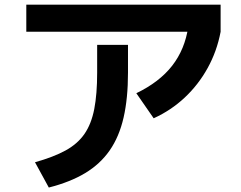

<svg xmlns="http://www.w3.org/2000/svg" viewBox="-20 -754 1040 830"><path d="M131.3 -52.6Q211.3 -75 263.4 -103.5Q315.4 -132 345.2 -175.1Q375 -218.3 387.5 -282.8Q400 -347.3 400 -440V-560H533.3V-440Q533.3 -329 514.3 -246Q495.3 -163 454.3 -104Q413.3 -45 348.3 -5.8Q283.3 33.3 191 56.7ZM93.7 -616.7V-733.7H933.7V-616.7ZM569.3 -351Q669 -399 724.2 -469.8Q779.4 -540.7 793.7 -638L933.7 -616.7Q917.7 -532.4 877.7 -460Q837.7 -387.7 778.5 -332.2Q719.3 -276.7 644.3 -242.7Z"/></svg>

Font: M PLUS 1 Thin
Style: Regular
Weight: 100
Designer: Coji Morishita
Foundry: UNDERFOREST DESIGN
Version: Version 1.001